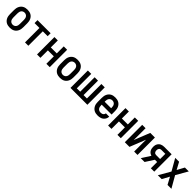

<svg xmlns="http://www.w3.org/2000/svg" viewBox="533 -2290 4060 4060"><g transform="rotate(45 2562.5 -260.0)"><path d="M250 8Q223 8 196 3Q169 -2 145 -15Q121 -28 102.5 -48.5Q84 -69 72.5 -94Q61 -119 56.5 -146Q52 -173 52 -200V-320Q52 -347 56.5 -374Q61 -401 72.5 -426Q84 -451 102.5 -471.5Q121 -492 145 -505Q169 -518 196 -523Q223 -528 250 -528Q277 -528 304 -523Q331 -518 355 -505Q379 -492 397.5 -471.5Q416 -451 427.5 -426Q439 -401 443.5 -374Q448 -347 448 -320V-200Q448 -173 443.5 -146Q439 -119 427.5 -94Q416 -69 397.5 -48.5Q379 -28 355 -15Q331 -2 304 3Q277 8 250 8ZM250 -80Q272 -80 292.5 -89.5Q313 -99 325.5 -117Q338 -135 342.5 -156.5Q347 -178 347 -200V-320Q347 -342 342.5 -363.5Q338 -385 325.5 -403Q313 -421 292.5 -430.5Q272 -440 250 -440Q228 -440 207.5 -430.5Q187 -421 174.5 -403Q162 -385 157.5 -363.5Q153 -342 153 -320V-200Q153 -178 157.5 -156.5Q162 -135 174.5 -117Q187 -99 207.5 -89.5Q228 -80 250 -80Z M700 0V-432H554V-520H946V-432H800V0Z M1060 0V-520H1161V-311H1339V-520H1440V0H1339V-223H1161V0Z M1750 8Q1723 8 1696 3Q1669 -2 1645 -15Q1621 -28 1602.5 -48.5Q1584 -69 1572.5 -94Q1561 -119 1556.5 -146Q1552 -173 1552 -200V-320Q1552 -347 1556.5 -374Q1561 -401 1572.5 -426Q1584 -451 1602.5 -471.5Q1621 -492 1645 -505Q1669 -518 1696 -523Q1723 -528 1750 -528Q1777 -528 1804 -523Q1831 -518 1855 -505Q1879 -492 1897.5 -471.5Q1916 -451 1927.5 -426Q1939 -401 1943.5 -374Q1948 -347 1948 -320V-200Q1948 -173 1943.5 -146Q1939 -119 1927.5 -94Q1916 -69 1897.5 -48.5Q1879 -28 1855 -15Q1831 -2 1804 3Q1777 8 1750 8ZM1750 -80Q1772 -80 1792.5 -89.5Q1813 -99 1825.5 -117Q1838 -135 1842.5 -156.5Q1847 -178 1847 -200V-320Q1847 -342 1842.5 -363.5Q1838 -385 1825.5 -403Q1813 -421 1792.5 -430.5Q1772 -440 1750 -440Q1728 -440 1707.5 -430.5Q1687 -421 1674.5 -403Q1662 -385 1657.5 -363.5Q1653 -342 1653 -320V-200Q1653 -178 1657.5 -156.5Q1662 -135 1674.5 -117Q1687 -99 1707.5 -89.5Q1728 -80 1750 -80Z M2060 0V-520H2161V-88H2262V-520H2363V-88H2464V-520H2565V0Z M2877 8Q2850 8 2822.5 3Q2795 -2 2771 -15Q2747 -28 2728.5 -48.5Q2710 -69 2698 -93.5Q2686 -118 2681.5 -145.5Q2677 -173 2677 -200V-320Q2677 -347 2681.5 -374Q2686 -401 2697.5 -426Q2709 -451 2727.5 -471.5Q2746 -492 2770 -505Q2794 -518 2821 -523Q2848 -528 2875 -528Q2902 -528 2929 -523Q2956 -518 2980 -505Q3004 -492 3022.5 -471.5Q3041 -451 3052.5 -426Q3064 -401 3068.5 -374Q3073 -347 3073 -320V-216H2778V-200Q2778 -178 2782.5 -156Q2787 -134 2800 -116Q2813 -98 2834 -89Q2855 -80 2877 -80Q2893 -80 2909 -83Q2925 -86 2938.5 -95Q2952 -104 2960.5 -118Q2969 -132 2970 -149H3071Q3069 -125 3061.5 -103Q3054 -81 3040.5 -62Q3027 -43 3008.5 -29Q2990 -15 2968 -6.5Q2946 2 2923 5Q2900 8 2877 8ZM2972 -304V-320Q2972 -342 2967.5 -363.5Q2963 -385 2950.5 -403Q2938 -421 2917.5 -430.5Q2897 -440 2875 -440Q2853 -440 2832.5 -430.5Q2812 -421 2799.5 -403Q2787 -385 2782.5 -363.5Q2778 -342 2778 -320V-304Z M3185 0V-520H3286V-311H3464V-520H3565V0H3464V-223H3286V0Z M3685 0V-520H3786V-312Q3786 -283 3786 -253.5Q3786 -224 3785 -195V-165L3926 -520H4065V0H3964V-208Q3964 -237 3964 -266.5Q3964 -296 3965 -325V-355L3824 0Z M4161 0 4286 -195Q4261 -202 4239 -217Q4217 -232 4203 -254Q4189 -276 4183 -302Q4177 -328 4177 -354Q4177 -376 4181 -398.5Q4185 -421 4195.5 -441Q4206 -461 4222 -477Q4238 -493 4258 -502.5Q4278 -512 4300.5 -516Q4323 -520 4345 -520H4565V0H4464V-188H4397L4276 0ZM4345 -276H4464V-432H4345Q4330 -432 4316.5 -426.5Q4303 -421 4294 -409.5Q4285 -398 4281.5 -383.5Q4278 -369 4278 -354Q4278 -339 4281.5 -324.5Q4285 -310 4294 -298.5Q4303 -287 4316.5 -281.5Q4330 -276 4345 -276Z M4672 0 4821 -260 4672 -520H4788L4875 -359L4962 -520H5078L4929 -260L5078 0H4962L4875 -161L4788 0Z"/></g></svg>

Font: Iosevka Custom Semibold
Style: Regular
Weight: 600
Designer: Belleve Invis
Foundry: Belleve Invis
Version: Version 27.0.2; ttfautohint (v1.8.4)